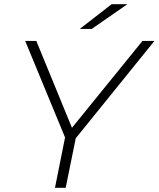

<svg xmlns="http://www.w3.org/2000/svg" viewBox="-20 -895 756 915"><path d="M242 0 290 -240 100 -700H153L323 -286L659 -700H716L341 -236L293 0ZM360 -757 512 -875H587L417 -757Z"/></svg>

Font: Montserrat Light
Style: Italic
Weight: 300
Italic angle: -11.3°
Designer: Julieta Ulanovsky
Foundry: Julieta Ulanovsky
Version: Version 9.000; ttfautohint (v1.8.4.7-5d5b)